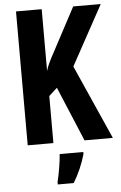

<svg xmlns="http://www.w3.org/2000/svg" viewBox="-61 -756 641 1020"><g transform="rotate(-5 259.0 -246.5)"><path d="M518 0 342 -396 516 -714H369L245 -481C223 -441 208 -410 201 -385V-714H64V0H201V-251L245 -291L367 0ZM355 72V61H229C227 101 214 173 205 208V221H290C317 177 341 123 355 72Z"/></g></svg>

Font: Noto Sans Georgian ExtraCondensed Bold
Style: Regular
Weight: 700
Width: 2
Designer: Monotype Design Team, Akaki Razmadze
Foundry: Google LLC
Version: Version 2.005